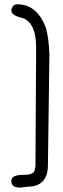

<svg xmlns="http://www.w3.org/2000/svg" viewBox="-20 -846 290 886"><path d="M60.5 -826.2Q151.4 -826.2 192.4 -715.8Q205.1 -668.9 208 -595.7L201.2 -85Q201.2 15.6 106.4 15.6L75.2 19.5H69.3Q32.2 19.5 32.2 -11.7Q32.2 -39.1 87.9 -39.1Q140.6 -39.1 140.6 -64.5L143.6 -79.1L146.5 -577.1V-629.9Q146.5 -736.3 87.9 -761.7Q32.2 -773.4 32.2 -798.8Q37.1 -826.2 60.5 -826.2Z"/></svg>

Font: Sue Ellen Francisco
Style: Regular
Weight: 400
Designer: Kimberly Geswein
Foundry: Kimberly Geswein
Version: Version 1.002 2007